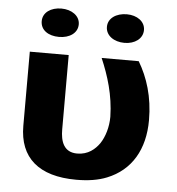

<svg xmlns="http://www.w3.org/2000/svg" viewBox="-53 -776 771 836"><g transform="rotate(5 333.0 -358.5)"><path d="M311 10C363 10 407 3 444 -12C549 -54 604 -148 604 -276C604 -378 577 -461 537 -528H375C407 -453 433 -371 435 -276C435 -231 422 -188 402 -158C383 -131 353 -104 305 -104C246 -104 231 -151 231 -203V-528H61V-204C61 -65 146 10 311 10ZM182 -603C228 -603 263 -627 263 -665C263 -702 227 -727 182 -727C136 -727 101 -703 101 -665C101 -626 135 -603 182 -603ZM468 -602C513 -602 548 -627 548 -665C548 -702 513 -727 468 -727C422 -727 386 -703 386 -665C386 -627 422 -602 468 -602Z"/></g></svg>

Font: Asimov
Style: XWid
Weight: 500
Designer: Google
Version: Version 2.000980; 2014